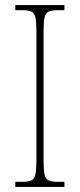

<svg xmlns="http://www.w3.org/2000/svg" viewBox="-20 -734 315 754"><path d="M40 0V-20H67Q92 -20 104 -26Q116 -32 119.5 -51Q123 -70 123 -108V-606Q123 -645 119.5 -663.5Q116 -682 104 -688Q92 -694 67 -694H40V-714H233V-694H207Q182 -694 170 -688Q158 -682 154.5 -663.5Q151 -645 151 -606V-108Q151 -70 154.5 -51Q158 -32 170 -26Q182 -20 207 -20H233V0Z"/></svg>

Font: Noto Serif Lao Condensed Thin
Style: Regular
Weight: 100
Width: 3
Designer: Monotype Design Team
Foundry: Monotype Imaging Inc.
Version: Version 2.003; ttfautohint (v1.8.4.7-5d5b)